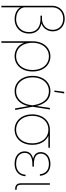

<svg xmlns="http://www.w3.org/2000/svg" viewBox="914 -1690 979 2848"><g transform="rotate(90 1404.0 -265.5)"><path d="M65.4 -546.9Q65.4 -601.6 89.8 -644.5Q114.3 -687.5 157.7 -711.4Q201.2 -735.4 256.8 -735.4Q311 -735.4 353.8 -712.9Q396.5 -690.4 420.4 -650.1Q444.3 -609.9 444.3 -558.6Q444.3 -514.2 426.5 -477.5Q408.7 -440.9 378.9 -417.2Q349.1 -393.6 313.5 -386.7V-392.1Q356.9 -386.7 394 -365.7Q431.2 -344.7 454.3 -304.9Q477.5 -265.1 477.5 -207.5Q477.5 -145 450.2 -95.9Q422.9 -46.9 373.5 -19.5Q324.2 7.8 261.7 7.8Q220.2 7.8 184.1 -4.2Q147.9 -16.1 122.1 -37.6Q96.2 -59.1 85 -86.4L87.9 -90.8V204.1H65.4ZM455.1 -207.5Q455.1 -263.2 430.9 -300.8Q406.7 -338.4 363.3 -357.2Q319.8 -376 262.2 -376H211.9V-398.4H256.8Q304.7 -398.4 342.3 -418.9Q379.9 -439.5 400.9 -475.8Q421.9 -512.2 421.9 -558.6Q421.9 -603.5 400.9 -638.7Q379.9 -673.8 342.3 -693.4Q304.7 -712.9 256.8 -712.9Q207.5 -712.9 169.2 -692.1Q130.9 -671.4 109.4 -633.8Q87.9 -596.2 87.9 -546.9V-147.9Q87.9 -109.9 111.6 -79.3Q135.3 -48.8 175 -31.7Q214.8 -14.6 262.2 -14.6Q318.8 -14.6 362.5 -39.3Q406.2 -64 430.7 -107.7Q455.1 -151.4 455.1 -207.5Z M591.8 -257.8Q591.8 -336.9 620.6 -397.2Q649.4 -457.5 700.4 -490.5Q751.5 -523.4 815.4 -523.4Q879.4 -523.4 930.7 -490.5Q981.9 -457.5 1011 -397.2Q1040 -336.9 1040 -257.8Q1040 -178.7 1010.7 -118.4Q981.4 -58.1 929.7 -25.1Q877.9 7.8 813.5 7.8Q765.6 7.8 724.1 -11.2Q682.6 -30.3 654.1 -63.2Q625.5 -96.2 614.7 -136.7H614.3V204.1H591.8ZM1017.6 -257.8Q1017.6 -331.1 991.5 -386.2Q965.3 -441.4 919.2 -471.2Q873 -501 815.4 -501Q756.3 -501 710.7 -470.2Q665 -439.5 639.6 -384.3Q614.3 -329.1 614.3 -257.8Q614.3 -184.1 639.2 -129.2Q664.1 -74.2 709.2 -44.4Q754.4 -14.6 813.5 -14.6Q871.6 -14.6 918 -44.4Q964.4 -74.2 991 -129.4Q1017.6 -184.6 1017.6 -257.8Z M1104.5 -257.8Q1104.5 -334 1133.3 -394.5Q1162.1 -455.1 1213.6 -489.3Q1265.1 -523.4 1331.1 -523.4Q1426.8 -523.4 1483.6 -459.2Q1540.5 -395 1556.6 -287.6H1562.5V-263.2L1610.8 0H1587.9L1536.6 -287.6Q1519 -385.7 1467.8 -443.4Q1416.5 -501 1331.1 -501Q1272 -501 1225.6 -470Q1179.2 -439 1153.1 -383.5Q1127 -328.1 1127 -257.8Q1127 -187.5 1153.1 -132.1Q1179.2 -76.7 1225.6 -45.7Q1272 -14.6 1331.1 -14.6Q1388.7 -14.6 1431.9 -42.2Q1475.1 -69.8 1501.5 -117.2Q1527.8 -164.6 1536.6 -223.1L1580.6 -515.6H1603.5L1562.5 -256.3V-223.1H1556.6Q1548.8 -158.2 1520.3 -106Q1491.7 -53.7 1443.4 -22.9Q1395 7.8 1331.1 7.8Q1265.1 7.8 1213.6 -26.4Q1162.1 -60.5 1133.3 -121.1Q1104.5 -181.6 1104.5 -257.8ZM1341.3 -727.5H1365.7L1342.8 -582H1322.3Z M1675.8 -253.9Q1675.8 -330.1 1704.6 -389.6Q1733.4 -449.2 1784.9 -482.4Q1836.4 -515.6 1902.3 -515.6H2170.9V-493.2H1962.9H1902.3Q1843.3 -493.2 1796.6 -463.1Q1750 -433.1 1724.1 -378.7Q1698.2 -324.2 1698.2 -253.9Q1698.2 -183.6 1724.1 -129.2Q1750 -74.7 1796.6 -44.7Q1843.3 -14.6 1902.3 -14.6Q1961.4 -14.6 2007.6 -44.7Q2053.7 -74.7 2079.6 -129.2Q2105.5 -183.6 2105.5 -253.9Q2105.5 -324.2 2079.6 -378.7Q2053.7 -433.1 2007.6 -463.1Q1961.4 -493.2 1902.3 -493.2V-511.7Q1968.3 -511.7 2019.5 -479.2Q2070.8 -446.8 2099.4 -388.2Q2127.9 -329.6 2127.9 -253.9Q2127.9 -177.7 2099.4 -118.2Q2070.8 -58.6 2019.3 -25.4Q1967.8 7.8 1902.3 7.8Q1836.4 7.8 1784.9 -25.4Q1733.4 -58.6 1704.6 -118.2Q1675.8 -177.7 1675.8 -253.9Z M2224.6 -142.6Q2224.6 -209.5 2276.1 -242.9Q2327.6 -276.4 2420.9 -276.4H2450.7V-255.9H2413.1Q2335.4 -255.9 2291.3 -227.8Q2247.1 -199.7 2247.1 -142.6Q2247.1 -105 2266.6 -75.9Q2286.1 -46.9 2322.5 -30.8Q2358.9 -14.6 2407.7 -14.6Q2457.5 -14.6 2493.4 -31.7Q2529.3 -48.8 2549.1 -80.3Q2568.8 -111.8 2570.8 -154.3H2593.3Q2591.3 -106 2568.6 -69.3Q2545.9 -32.7 2504.9 -12.5Q2463.9 7.8 2407.7 7.8Q2352.5 7.8 2311 -11.2Q2269.5 -30.3 2247.1 -64.2Q2224.6 -98.1 2224.6 -142.6ZM2417 -257.8Q2357.9 -257.8 2317.6 -271.2Q2277.3 -284.7 2256.6 -311.8Q2235.8 -338.9 2235.8 -379.4Q2235.8 -421.9 2257.8 -454.6Q2279.8 -487.3 2319.8 -505.4Q2359.9 -523.4 2411.6 -523.4Q2463.4 -523.4 2501.5 -504.6Q2539.6 -485.8 2561.5 -450.4Q2583.5 -415 2586.9 -367.2H2564.5Q2557.6 -431.6 2518.8 -466.3Q2480 -501 2411.6 -501Q2366.2 -501 2331.3 -485.8Q2296.4 -470.7 2277.3 -443.1Q2258.3 -415.5 2258.3 -379.4Q2258.3 -328.6 2297.6 -303.5Q2336.9 -278.3 2413.1 -278.3H2450.7V-257.8Z M2783.7 0Q2754.9 0 2735.8 -9.5Q2716.8 -19 2707.3 -38.1Q2697.8 -57.1 2697.8 -85.9V-515.6H2720.2V-85.9Q2720.2 -63 2726.6 -49.1Q2732.9 -35.2 2746.8 -28.8Q2760.7 -22.5 2783.7 -22.5H2793.5V0Z"/></g></svg>

Font: Intratopia Thin
Style: Regular
Weight: 100
Designer: Rasmus Andersson
Foundry: rsms
Version: Version 3.000;Glyphs 3.2.3 (3260)